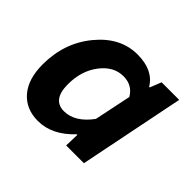

<svg xmlns="http://www.w3.org/2000/svg" viewBox="-124 -672 849 849"><g transform="rotate(45 300.0 -248.0)"><path d="M197 12Q122 12 78.5 -38.5Q35 -89 35 -180Q35 -315 114.5 -411.5Q194 -508 301 -508Q399 -508 438 -443H442L463 -496H573L473 0H362L364 -68H360Q285 12 197 12ZM248 -100Q316 -100 372 -176L408 -349Q381 -396 325 -396Q264 -396 220 -338.5Q176 -281 176 -197Q176 -100 248 -100Z"/></g></svg>

Font: TypoPRO Source Code Pro
Style: Bold Italic
Weight: 700
Italic angle: -11°
Monospace: yes
Designer: Paul D. Hunt, Teo Tuominen
Foundry: Adobe Systems Incorporated
Version: Version 1.030;PS 1.0;hotconv 1.0.84;makeotf.lib2.5.63406